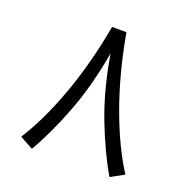

<svg xmlns="http://www.w3.org/2000/svg" viewBox="-115 -734 837 848"><g transform="rotate(20 304.0 -309.5)"><path d="M271 -622.6H338.4Q371.1 -439 426.3 -287.1Q481.4 -135.3 549.3 -29.8L486.8 4.4Q429.2 -94.2 380.1 -222.7Q331.1 -351.1 304.7 -510.7Q277.3 -351.6 228.3 -222.7Q179.2 -93.8 122.1 4.4L59.6 -29.8Q127 -135.3 182.4 -287.1Q237.8 -439 271 -622.6Z"/></g></svg>

Font: Vazir Light WOL-UI
Style: Light-WOL-UI
Weight: 300
Designer: Saber Rastikerdar
Foundry: Saber Rastikerdar
Version: Version 30.1.0